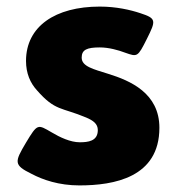

<svg xmlns="http://www.w3.org/2000/svg" viewBox="-20 -548 532 583"><path d="M283 -528C148 -528 59 -468 59 -363C59 -325 72 -296 92 -274C148 -210 166 -223 242 -191C263 -182 277 -172 277 -153C277 -119 247 -116 222 -116C194 -116 162 -131 137 -146C94 -171 94 -173 59 -115C24 -56 21 -47 76 -20C110 -2 159 15 221 15C326 15 464 -9 464 -160C464 -265 376 -303 308 -324C264 -338 228 -346 228 -373C228 -397 244 -404 283 -404C310 -404 339 -396 360 -388C397 -375 398 -374 426 -430C454 -486 455 -492 406 -508C376 -518 333 -528 283 -528Z"/></svg>

Font: Hussar Print
Style: Bold
Weight: 700
Foundry: Cannot Into Space Fonts
Version: Version 2.00